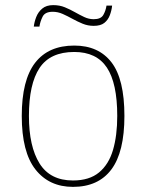

<svg xmlns="http://www.w3.org/2000/svg" viewBox="-20 -720 571 750"><path d="M265 10Q172 10 118.5 -58Q65 -126 65 -267Q65 -407 117 -474.5Q169 -542 270 -542Q365 -542 415.5 -476.5Q466 -411 466 -267Q466 -126 415 -58Q364 10 265 10ZM265 -15Q329 -15 367 -46.5Q405 -78 421.5 -134.5Q438 -191 438 -267Q438 -395 397.5 -456Q357 -517 270 -517Q176 -517 134.5 -454.5Q93 -392 93 -267Q93 -148 134.5 -81.5Q176 -15 265 -15ZM346 -619Q323 -619 302.5 -627.5Q282 -636 263 -646.5Q244 -657 225 -665.5Q206 -674 186 -674Q156 -674 146.5 -655Q137 -636 134 -616H112Q114 -634 121.5 -653.5Q129 -673 145 -686.5Q161 -700 188 -700Q213 -700 233.5 -691.5Q254 -683 272.5 -672.5Q291 -662 309 -653.5Q327 -645 346 -645Q374 -645 383.5 -661.5Q393 -678 396 -698H418Q416 -679 409 -660.5Q402 -642 387.5 -630.5Q373 -619 346 -619Z"/></svg>

Font: Noto Serif Lao Thin
Style: Regular
Weight: 250
Designer: Monotype Design Team
Foundry: Monotype Imaging Inc.
Version: Version 2.003